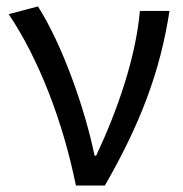

<svg xmlns="http://www.w3.org/2000/svg" viewBox="-20 -577 568 597"><path d="M216 0H306C416 -191 478 -354 507 -543H415C402 -397 345 -233 279 -93H274C244 -240 173 -440 98 -557L7 -533C100 -395 176 -199 216 0Z"/></svg>

Font: Source Han Sans HK
Style: Regular
Weight: 400
Designer: Ryoko NISHIZUKA 西塚涼子 (kana, bopomofo & ideographs); Paul D. Hunt (Latin, Greek & Cyrillic); Sandoll Communications 산돌커뮤니
Foundry: Adobe
Version: Version 2.000;hotconv 1.0.107;makeotfexe 2.5.65593